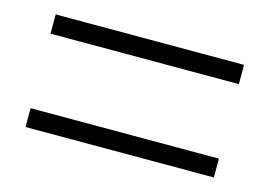

<svg xmlns="http://www.w3.org/2000/svg" viewBox="-51 -592 637 453"><g transform="rotate(15 267.5 -365.5)"><path d="M37 -456H497V-503H37ZM37 -228H497V-274H37Z"/></g></svg>

Font: Source Han Sans SC Light
Style: Regular
Weight: 300
Designer: Ryoko NISHIZUKA (kana & ideographs); Paul D. Hunt (Latin, Greek & Cyrillic); Wenlong ZHANG (bopomofo); Sandoll Communica
Foundry: Adobe Systems Incorporated
Version: Version 1.004;PS 1.004;hotconv 1.0.82;makeotf.lib2.5.63406